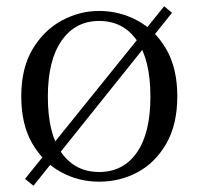

<svg xmlns="http://www.w3.org/2000/svg" viewBox="-20 -566 636 614"><path d="M530 -525 87 28 60 6 505 -546ZM297 15Q231 15 174.5 -16Q118 -47 83 -107.5Q48 -168 48 -258Q48 -348 84 -408.5Q120 -469 177 -500Q234 -531 297 -531Q362 -531 419 -500.5Q476 -470 511.5 -409Q547 -348 547 -258Q547 -168 512 -107Q477 -46 420.5 -15.5Q364 15 297 15ZM297 -16Q374 -16 417.5 -78Q461 -140 461 -257Q461 -375 417.5 -437Q374 -499 297 -499Q221 -499 177 -436Q133 -373 133 -257Q133 -138 177 -77Q221 -16 297 -16Z"/></svg>

Font: Noto Serif KR ExtraLight
Style: Regular
Weight: 400
Version: Version 2.002-H1;hotconv 1.1.0;makeotfexe 2.6.0